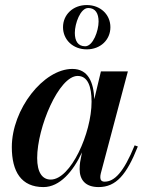

<svg xmlns="http://www.w3.org/2000/svg" viewBox="-20 -750 596 780"><path d="M236 -639.5C236 -588.5 276.5 -549.5 332.5 -549.5C388.5 -549.5 428.5 -588.5 428.5 -639.5C428.5 -690.5 388.5 -729.5 332.5 -729.5C276.5 -729.5 236 -690.5 236 -639.5ZM284 -616.5C284 -654.5 306.5 -717.5 338.5 -717.5C368 -717.5 380.5 -695 380.5 -662.5C380.5 -625 358 -562 326 -562C296.5 -562 284 -584 284 -616.5ZM540 -155 527 -159.5C482 -49 444.5 -12 405 -12C392 -12 387.5 -19.5 387.5 -29.5C387.5 -34 388 -40 389.5 -45.5L499.5 -460H390L363 -347C360.5 -415 338.5 -470 274 -470C156 -470 28 -305.5 28 -152.5C28 -52.5 66.5 10 156.5 10C223 10 277 -53.5 313 -131L305.5 -91.5C304.5 -84.5 303.5 -75 303.5 -63C303.5 -19.5 327 10 380.5 10C452 10 494.5 -40.5 540 -155ZM352 -336.5C352 -209.5 267.5 -20.5 186 -20.5C151.5 -20.5 131 -50 131 -108C131 -232 219 -441.5 295.5 -441.5C336.5 -441.5 352 -399 352 -336.5Z"/></svg>

Font: Bodoni* 16pt Medium
Style: Italic
Weight: 500
Italic angle: -13°
Version: Version 2.3